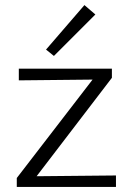

<svg xmlns="http://www.w3.org/2000/svg" viewBox="-20 -735 512 755"><path d="M192 -515 161 -540 312 -715 355 -678ZM436 -45V0H46V-35L344 -422L54 -419V-465H420V-429L124 -42Z"/></svg>

Font: Ysabeau SC Semilight
Style: Regular
Weight: 300
Designer: Christian Thalmann (Catharsis Fonts)
Version: Version 0.003